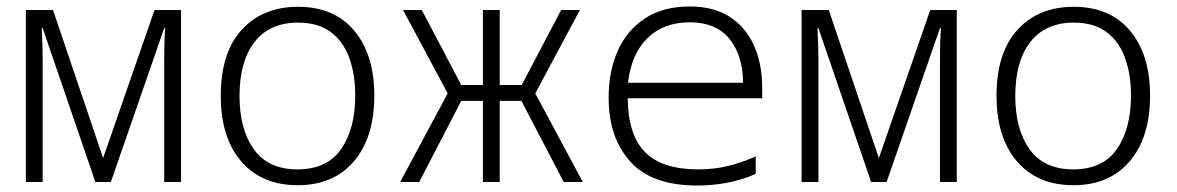

<svg xmlns="http://www.w3.org/2000/svg" viewBox="-20 -563 3640 594"><path d="M60 0V-532H144L299 -74L458 -532H540V0H488V-379Q488 -400 488.5 -423.5Q489 -447 491 -476H488L323 0H275L112 -476H109Q112 -422 112 -377V0Z M901 10Q790 10 726.5 -63.5Q663 -137 663 -267Q663 -400 728 -471Q793 -542 902 -542Q1014 -542 1076 -468Q1138 -394 1138 -267Q1138 -138 1075 -64Q1012 10 901 10ZM900 -39Q992 -39 1035.5 -102Q1079 -165 1079 -267Q1079 -333 1060.5 -384Q1042 -435 1003 -464Q964 -493 902 -493Q814 -493 767.5 -433Q721 -373 721 -266Q721 -163 765.5 -101Q810 -39 900 -39Z M1218 0 1365 -274 1227 -532H1285L1407 -300H1474V-532H1526V-300H1594L1716 -532H1774L1636 -274L1783 0H1724L1593 -251H1526V0H1474V-251H1407L1277 0Z M2137 11Q1997 11 1930 -63Q1863 -137 1863 -260Q1863 -343 1891.5 -406.5Q1920 -470 1976 -506.5Q2032 -543 2114 -543Q2188 -543 2237.5 -511Q2287 -479 2312.5 -422.5Q2338 -366 2338 -292V-259H1922Q1923 -146 1975.5 -92.5Q2028 -39 2140 -39Q2190 -39 2232.5 -49.5Q2275 -60 2318 -79V-25Q2275 -6 2229 2.5Q2183 11 2137 11ZM1923 -307H2279Q2278 -392 2236.5 -443Q2195 -494 2114 -494Q2033 -494 1983 -445Q1933 -396 1923 -307Z M2460 0V-532H2544L2699 -74L2858 -532H2940V0H2888V-379Q2888 -400 2888.5 -423.5Q2889 -447 2891 -476H2888L2723 0H2675L2512 -476H2509Q2512 -422 2512 -377V0Z M3301 10Q3190 10 3126.5 -63.5Q3063 -137 3063 -267Q3063 -400 3128 -471Q3193 -542 3302 -542Q3414 -542 3476 -468Q3538 -394 3538 -267Q3538 -138 3475 -64Q3412 10 3301 10ZM3300 -39Q3392 -39 3435.5 -102Q3479 -165 3479 -267Q3479 -333 3460.5 -384Q3442 -435 3403 -464Q3364 -493 3302 -493Q3214 -493 3167.5 -433Q3121 -373 3121 -266Q3121 -163 3165.5 -101Q3210 -39 3300 -39Z"/></svg>

Font: Noto Sans Mono Light
Style: Regular
Weight: 300
Designer: Monotype Design Team
Foundry: Monotype Imaging Inc.
Version: Version 2.014; ttfautohint (v1.8.4.7-5d5b)